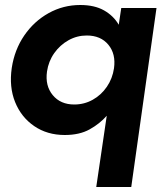

<svg xmlns="http://www.w3.org/2000/svg" viewBox="-20 -528 649 768"><path d="M365 220 407 -65Q379 -33 338.5 -10.5Q298 12 239 12Q169 12 117 -23.5Q65 -59 40.5 -119.5Q16 -180 27 -256Q38 -329 77 -386Q116 -443 174.5 -475.5Q233 -508 301 -508Q358 -508 396 -486.5Q434 -465 455 -429L465 -496H606L505 220ZM277 -110Q317 -110 351 -129Q385 -148 407.5 -181Q430 -214 436 -255Q444 -312 413.5 -349Q383 -386 327 -386Q288 -386 254 -367Q220 -348 197 -315.5Q174 -283 168 -242Q160 -185 191 -147.5Q222 -110 277 -110Z"/></svg>

Font: Host Grotesk Black
Style: Italic
Weight: 900
Italic angle: -8°
Designer: Doğukan Karapınar based on Poppins by Indian Type Foundry, Jonny Pinhorn
Foundry: Element Type
Version: Version 1.000; ttfautohint (v1.8.4.7-5d5b);gftools[0.9.33]